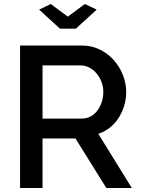

<svg xmlns="http://www.w3.org/2000/svg" viewBox="-20 -937 701 957"><path d="M233 -917 318 -854 403 -917 462 -889 358 -794H279L175 -889ZM80 0V-710H389Q437 -710 477.5 -690Q518 -670 547 -637.5Q576 -605 592.5 -563.5Q609 -522 609 -479Q609 -443 599 -410Q589 -377 571 -349Q553 -321 527 -300.5Q501 -280 470 -270L637 0H510L356 -247H192V0ZM192 -346H388Q412 -346 431.5 -356.5Q451 -367 465 -385.5Q479 -404 487 -428Q495 -452 495 -479Q495 -506 485.5 -530Q476 -554 460.5 -572Q445 -590 424.5 -600.5Q404 -611 382 -611H192Z"/></svg>

Font: Oxford Sans SemiBold
Style: Regular
Weight: 600
Designer: Matt McInerney, Pablo Impallari, Rodrigo Fuenzalida
Foundry: Matt McInerney, Pablo Impallari, Rodrigo Fuenzalida
Version: Version 3.000g; ttfautohint (v1.5) -l 8 -r 28 -G 28 -x 14 -D